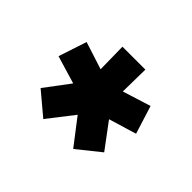

<svg xmlns="http://www.w3.org/2000/svg" viewBox="-95 -749 758 758"><g transform="rotate(45 284.5 -369.5)"><path d="M346 -457 464 -494 501 -376 385 -341 464 -235 368 -158 285 -266 201 -158 107 -237 185 -341 68 -376 107 -494 222 -457 220 -581H348Z"/></g></svg>

Font: SUIT Heavy
Style: Regular
Weight: 900
Designer: Sunn Youn; Korean Glyphs from Source Han Sans (Sandoll Communications; Soo-young Jang, Joo-yeon Kang)
Foundry: Sunn
Version: Version 1.006